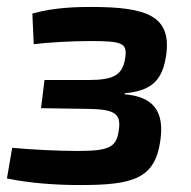

<svg xmlns="http://www.w3.org/2000/svg" viewBox="-24 -521 550 552"><path d="M238 -501C199 -501 132 -500 69 -482L73 -394C115 -399 180 -403 237 -403C330 -403 342 -396 336 -355C329 -306 304 -291 231 -291H104L94 -210L227 -208C303 -207 324 -196 318 -150C312 -98 292 -87 199 -87C141 -87 67 -91 11 -96L-4 -8C63 6 137 11 208 11C358 11 422 -7 437 -117C449 -200 418 -243 334 -250L335 -253C416 -260 444 -294 454 -364C469 -477 395 -501 238 -501Z"/></svg>

Font: Exo 2 Semi Bold
Style: Italic
Weight: 600
Italic angle: -8°
Designer: Natanael Gama
Version: Version 1.001;PS 001.001;hotconv 1.0.88;makeotf.lib2.5.64775